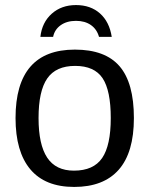

<svg xmlns="http://www.w3.org/2000/svg" viewBox="-20 -736 596 766"><path d="M514.2 -265.1Q514.2 -127.4 453.6 -58.8Q393.1 9.8 275.9 9.8Q160.2 9.8 101.1 -60.3Q42 -130.4 42 -265.1Q42 -538.1 278.8 -538.1Q399.9 -538.1 457 -471.7Q514.2 -405.3 514.2 -265.1ZM421.9 -265.1Q421.9 -375 389.2 -424.1Q356.4 -473.1 279.8 -473.1Q203.1 -473.1 168.5 -423.1Q133.8 -373 133.8 -265.1Q133.8 -159.2 168.2 -107.2Q202.6 -55.2 274.9 -55.2Q353 -55.2 387.5 -105.5Q421.9 -155.8 421.9 -265.1ZM425.8 -588.9H375Q366.7 -619.1 342.8 -636Q318.8 -652.8 283.2 -652.8Q246.6 -652.8 222.2 -635.5Q197.8 -618.2 191.9 -588.9H141.1Q147.5 -646.5 186.3 -681.2Q225.1 -715.8 283.2 -715.8Q341.3 -715.8 378.9 -682.4Q416.5 -648.9 425.8 -588.9Z"/></svg>

Font: Libra Sans Modern
Style: Regular
Weight: 400
Foundry: Stefan Peev, Context Ltd
Version: Version 1.000